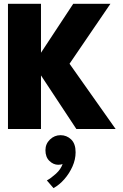

<svg xmlns="http://www.w3.org/2000/svg" viewBox="-20 -680 646 1012"><path d="M346.5 -344 589.5 0H382.5L196 -282.5V0H22V-660H196V-402L366 -660H562ZM262 311.5 227 271Q248.5 259.5 274.8 235.8Q301 212 310 184Q302 188.5 287 188.5Q261.5 188.5 240.5 168.2Q219.5 148 219.5 111.5Q219.5 78.5 243.2 55.5Q267 32.5 299 32.5Q331.5 32.5 355 55Q378.5 77.5 378.5 122.5Q378.5 160.5 362 197.5Q345.5 234.5 319.2 264.5Q293 294.5 262 311.5Z"/></svg>

Font: League Spartan Thin ExtraBold
Style: Regular
Weight: 800
Version: Version 2.002